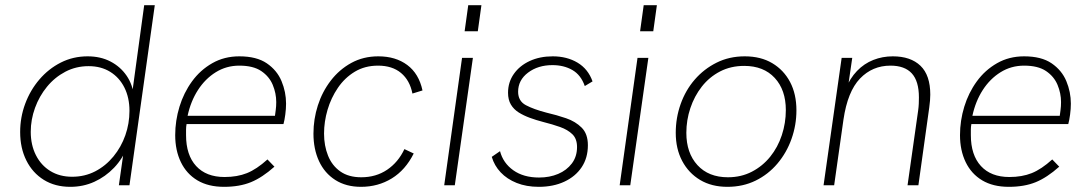

<svg xmlns="http://www.w3.org/2000/svg" viewBox="-20 -717 4217 743"><path d="M252 6Q193 6 149.5 -21Q106 -48 82 -96Q58 -144 58 -206Q58 -263 77.5 -315.5Q97 -368 132.5 -409.5Q168 -451 215.5 -475Q263 -499 319 -499Q369 -499 407.5 -479Q446 -459 470 -424Q494 -389 499 -341L488 -331L538 -697H579L481 0H440L463 -162L474 -152Q455 -103 421.5 -68Q388 -33 345 -13.5Q302 6 252 6ZM259 -33Q308 -33 348.5 -54Q389 -75 419 -111.5Q449 -148 465 -193.5Q481 -239 481 -288Q481 -339 461.5 -378Q442 -417 406.5 -439Q371 -461 323 -461Q274 -461 233 -439.5Q192 -418 162 -381.5Q132 -345 115.5 -299.5Q99 -254 99 -207Q99 -156 119 -116.5Q139 -77 175 -55Q211 -33 259 -33Z M847 6Q786 6 744 -19Q702 -44 680 -89.5Q658 -135 658 -194Q658 -250 674.5 -304Q691 -358 723 -402Q755 -446 801.5 -472.5Q848 -499 906 -499Q973 -499 1012.5 -472Q1052 -445 1069.5 -403Q1087 -361 1087 -316Q1087 -296 1084 -273.5Q1081 -251 1077 -237H702Q700 -226 700 -215Q700 -204 700 -194Q700 -117 739 -74.5Q778 -32 849 -32Q898 -32 935.5 -47Q973 -62 1015 -100L1042 -72Q995 -30 951 -12Q907 6 847 6ZM1043 -261Q1045 -276 1047 -291Q1049 -306 1049 -322Q1049 -356 1035.5 -388.5Q1022 -421 991 -442Q960 -463 906 -463Q856 -463 815 -437.5Q774 -412 746 -368.5Q718 -325 706 -269H1056Z M1377 6Q1319 6 1277.5 -20.5Q1236 -47 1214.5 -93.5Q1193 -140 1193 -200Q1193 -256 1210 -309Q1227 -362 1260 -405Q1293 -448 1339.5 -473.5Q1386 -499 1444 -499Q1511 -499 1556 -465.5Q1601 -432 1615 -367L1576 -355Q1566 -406 1532 -434.5Q1498 -463 1443 -463Q1392 -463 1353 -439.5Q1314 -416 1287.5 -377Q1261 -338 1247.5 -292Q1234 -246 1234 -200Q1234 -153 1249.5 -114.5Q1265 -76 1297 -53.5Q1329 -31 1378 -31Q1435 -31 1478 -60Q1521 -89 1545 -140L1581 -123Q1549 -59 1496 -26.5Q1443 6 1377 6Z M1699 0 1768 -493H1810L1740 0ZM1778 -596 1792 -697H1843L1829 -596Z M2065 6Q2017 6 1979.5 -9Q1942 -24 1917.5 -50Q1893 -76 1883 -110L1915 -132Q1927 -86 1966.5 -58Q2006 -30 2066 -30Q2107 -30 2140 -44Q2173 -58 2193 -84.5Q2213 -111 2213 -148Q2213 -180 2195 -197.5Q2177 -215 2147.5 -225.5Q2118 -236 2082 -245Q2055 -252 2030.5 -261Q2006 -270 1987 -282Q1968 -294 1957 -312.5Q1946 -331 1946 -358Q1946 -399 1968.5 -431Q1991 -463 2030 -481Q2069 -499 2119 -499Q2174 -499 2215 -474.5Q2256 -450 2273 -402L2243 -384Q2228 -427 2195 -446Q2162 -465 2118 -465Q2062 -465 2023.5 -436Q1985 -407 1985 -362Q1985 -326 2015 -310Q2045 -294 2095 -281Q2134 -272 2170.5 -259.5Q2207 -247 2231 -223Q2255 -199 2255 -155Q2255 -106 2231 -70Q2207 -34 2164 -14Q2121 6 2065 6Z M2378 0 2447 -493H2489L2419 0ZM2457 -596 2471 -697H2522L2508 -596Z M2795 6Q2734 6 2689.5 -20.5Q2645 -47 2620 -94Q2595 -141 2595 -203Q2595 -261 2614 -314.5Q2633 -368 2668.5 -409Q2704 -450 2753 -474.5Q2802 -499 2862 -499Q2924 -499 2968.5 -472.5Q3013 -446 3037.5 -399.5Q3062 -353 3062 -290Q3062 -233 3043 -179.5Q3024 -126 2988.5 -84Q2953 -42 2904 -18Q2855 6 2795 6ZM2797 -31Q2848 -31 2889.5 -52.5Q2931 -74 2960.5 -110.5Q2990 -147 3005.5 -194Q3021 -241 3021 -291Q3021 -369 2978 -415.5Q2935 -462 2860 -462Q2808 -462 2766.5 -440.5Q2725 -419 2696 -382Q2667 -345 2651.5 -298.5Q2636 -252 2636 -203Q2636 -125 2679 -78Q2722 -31 2797 -31Z M3167 0 3237 -493H3278L3260 -369L3251 -370Q3269 -414 3296.5 -442.5Q3324 -471 3359.5 -485Q3395 -499 3435 -499Q3504 -499 3542 -462.5Q3580 -426 3580 -351Q3580 -340 3579 -328Q3578 -316 3576 -301L3534 0H3492L3533 -289Q3535 -303 3535.5 -316Q3536 -329 3536 -340Q3536 -403 3508.5 -433Q3481 -463 3426 -463Q3356 -463 3308 -413Q3260 -363 3244 -254L3208 0Z M3884 6Q3823 6 3781 -19Q3739 -44 3717 -89.5Q3695 -135 3695 -194Q3695 -250 3711.5 -304Q3728 -358 3760 -402Q3792 -446 3838.5 -472.5Q3885 -499 3943 -499Q4010 -499 4049.5 -472Q4089 -445 4106.5 -403Q4124 -361 4124 -316Q4124 -296 4121 -273.5Q4118 -251 4114 -237H3739Q3737 -226 3737 -215Q3737 -204 3737 -194Q3737 -117 3776 -74.5Q3815 -32 3886 -32Q3935 -32 3972.5 -47Q4010 -62 4052 -100L4079 -72Q4032 -30 3988 -12Q3944 6 3884 6ZM4080 -261Q4082 -276 4084 -291Q4086 -306 4086 -322Q4086 -356 4072.5 -388.5Q4059 -421 4028 -442Q3997 -463 3943 -463Q3893 -463 3852 -437.5Q3811 -412 3783 -368.5Q3755 -325 3743 -269H4093Z"/></svg>

Font: Hanken Grotesk ExtraLight
Style: Italic
Weight: 250
Italic angle: -8°
Designer: Alfredo Marco Pradil
Foundry: Hanken Design Co.
Version: Version 3.013